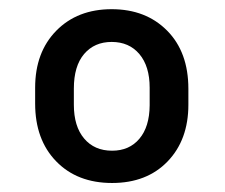

<svg xmlns="http://www.w3.org/2000/svg" viewBox="-20 -741 497 424"><path d="M57.6 -547.4Q57.6 -625.5 104.2 -673.1Q150.9 -720.7 226.6 -720.7Q302.2 -720.7 349.1 -673.3Q396 -626 396 -544.9V-509.8Q396 -432.1 350.1 -384.5Q304.2 -336.9 227.5 -336.9Q150.4 -336.9 104 -384.8Q57.6 -432.6 57.6 -512.2ZM143.1 -509.8Q143.1 -461.9 165.8 -435.1Q188.5 -408.2 227.5 -408.2Q265.6 -408.2 287.8 -434.6Q310.1 -460.9 310.5 -508.3V-547.4Q310.5 -594.7 287.8 -621.6Q265.1 -648.4 226.6 -648.4Q188.5 -648.4 165.8 -621.8Q143.1 -595.2 143.1 -545.4Z"/></svg>

Font: Vazir FD-UI
Style: Bold-FD-UI
Weight: 700
Designer: Saber Rastikerdar
Foundry: Saber Rastikerdar
Version: Version 30.0.0